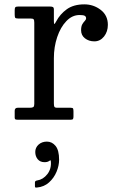

<svg xmlns="http://www.w3.org/2000/svg" viewBox="-20 -550 540 882"><path d="M137.5 -446V-72.5C137.5 -65.2 136 -60.4 133 -58.2C130 -56.1 124.7 -55 117 -55H61.5C52.2 -55 47.5 -50.3 47.5 -41V-9.5C47.5 -5.2 48.8 -2.5 51.2 -1.5C53.8 -0.5 57.2 0 61.5 0H304.5C310.2 0 313.8 -1.1 315.2 -3.2C316.8 -5.4 317.5 -9.5 317.5 -15.5V-38C317.5 -44.3 316.9 -48.8 315.8 -51.2C314.6 -53.8 310.8 -55 304.5 -55H243.5C235.8 -55 231.2 -56.5 229.8 -59.5C228.2 -62.5 227.5 -67.8 227.5 -75.5V-283C227.5 -317.3 232.6 -349.6 242.8 -379.8C252.9 -409.9 266.9 -434.3 284.8 -453C302.6 -471.7 322.8 -481 345.5 -481C357.5 -481 365.5 -479.8 369.5 -477.2C373.5 -474.8 375.5 -471 375.5 -466C375.5 -462 373.6 -458.1 369.8 -454.2C365.9 -450.4 362.1 -445.2 358.2 -438.8C354.4 -432.2 352.5 -423 352.5 -411C352.5 -395.7 358.4 -383.3 370.2 -374C382.1 -364.7 396.5 -360 413.5 -360C431.2 -360 445.9 -367.4 457.8 -382.2C469.6 -397.1 475.5 -415 475.5 -436C475.5 -465 464.5 -487.9 442.5 -504.8C420.5 -521.6 395.5 -530 367.5 -530C334.8 -530 308.1 -522.6 287.2 -507.8C266.4 -492.9 250 -474.2 238 -451.5C233.7 -443.2 230.8 -439.3 229.5 -440C228.2 -440.7 227.5 -445.2 227.5 -453.5V-506C227.5 -512.3 225.9 -516.2 222.8 -517.8C219.6 -519.2 215.2 -520 209.5 -520H63.5C56.5 -520 52.1 -518.8 50.2 -516.5C48.4 -514.2 47.5 -509.5 47.5 -502.5V-484C47.5 -476.7 48.2 -471.7 49.5 -469C50.8 -466.3 55.2 -465 62.5 -465H119.5C127.2 -465 132.1 -463.8 134.2 -461.5C136.4 -459.2 137.5 -454 137.5 -446ZM142 148C142 161.3 145.8 172.5 153.2 181.5C160.8 190.5 171.2 195 184.5 195C193.5 195 200.3 193.3 205 190C207.3 188.3 209.2 187.2 210.8 186.5C212.2 185.8 213.2 187.2 213.5 190.5C215.8 213.5 210.5 233.3 197.5 250C184.5 266.7 168.8 276.3 150.5 279C143.8 280 140.5 283 140.5 288V305.5C140.5 308.8 141.2 310.8 142.8 311.2C144.2 311.8 146.5 311.8 149.5 311.5C171.5 309.5 190.1 301.7 205.2 288C220.4 274.3 231.9 258 239.8 239C247.6 220 251.5 201.7 251.5 184C251.5 154.7 246.1 133.4 235.2 120.2C224.4 107.1 211.2 100.5 195.5 100.5C180.2 100.5 167.4 105.1 157.2 114.2C147.1 123.4 142 134.7 142 148Z"/></svg>

Font: Besley*
Style: Regular
Weight: 400
Designer: Owen Earl
Foundry: indestructible type*
Version: Version 3.000; ttfautohint (v1.8.3)